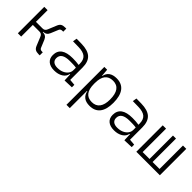

<svg xmlns="http://www.w3.org/2000/svg" viewBox="135 -1481 2660 2660"><g transform="rotate(45 1465.0 -151.0)"><path d="M85 0V-517.6H149.9V-289.1H278.8Q303.2 -289.1 317.1 -299.6Q331.1 -310.1 339.8 -332L391.6 -458Q405.8 -492.7 428.2 -506.3Q450.7 -520 490.7 -520H514.2V-460H494.6Q462.9 -460 451.2 -433.6L404.3 -320.8Q380.4 -262.7 318.4 -262.2V-255.4H318.8Q382.8 -255.4 407.7 -196.8L454.6 -84Q465.3 -57.6 498 -57.6H515.6V2.4H492.2Q452.1 2.4 429 -11.2Q405.8 -24.9 391.6 -59.6L339.8 -185.5Q331.1 -207.5 317.1 -218Q303.2 -228.5 278.8 -228.5H149.9V0Z M1004.9 4.9 1000 -109.4H992.2Q983.4 -55.2 931.6 -22.7Q879.9 9.8 804.2 9.8Q726.1 9.8 683.3 -26.6Q640.6 -63 640.6 -129.4Q640.6 -293.9 867.7 -293.9Q902.3 -293.9 933.8 -291.7Q965.3 -289.6 990.7 -285.2V-307.1Q990.7 -386.2 948.2 -422.1Q905.8 -458 814 -460L704.1 -461.9L713.9 -522.5L810.5 -521Q937.5 -519 996.1 -465.1Q1054.7 -411.1 1054.7 -297.4V-56.2L1143.6 -48.3V0ZM990.7 -231.4Q961.9 -236.3 929 -237.1Q896 -237.8 865.7 -237.8Q704.6 -237.8 704.6 -133.3Q704.6 -92.3 731.9 -70.1Q759.3 -47.9 809.6 -47.9Q863.8 -47.9 904.5 -66.2Q945.3 -84.5 968 -115.2Q990.7 -146 990.7 -182.6Z M1261.7 224.6V-517.6H1316.9L1325.7 -408.7H1331.1Q1341.3 -466.8 1383.3 -497.1Q1425.3 -527.3 1494.6 -527.3Q1597.7 -527.3 1650.4 -458Q1703.1 -388.7 1703.1 -253.9Q1703.1 -124 1650.9 -57.1Q1598.6 9.8 1496.6 9.8Q1424.3 9.8 1383.5 -22.9Q1342.8 -55.7 1333 -112.8H1326.7V224.6ZM1326.7 -251Q1326.7 -49.3 1482.4 -49.3Q1559.1 -49.3 1598.4 -101.3Q1637.7 -153.3 1637.7 -253.9Q1637.7 -468.3 1482.9 -468.3Q1326.7 -468.3 1326.7 -266.1Z M2176.8 4.9 2171.9 -109.4H2164.1Q2155.3 -55.2 2103.5 -22.7Q2051.8 9.8 1976.1 9.8Q1897.9 9.8 1855.2 -26.6Q1812.5 -63 1812.5 -129.4Q1812.5 -293.9 2039.6 -293.9Q2074.2 -293.9 2105.7 -291.7Q2137.2 -289.6 2162.6 -285.2V-307.1Q2162.6 -386.2 2120.1 -422.1Q2077.6 -458 1985.8 -460L1876 -461.9L1885.7 -522.5L1982.4 -521Q2109.4 -519 2168 -465.1Q2226.6 -411.1 2226.6 -297.4V-56.2L2315.4 -48.3V0ZM2162.6 -231.4Q2133.8 -236.3 2100.8 -237.1Q2067.9 -237.8 2037.6 -237.8Q1876.5 -237.8 1876.5 -133.3Q1876.5 -92.3 1903.8 -70.1Q1931.2 -47.9 1981.4 -47.9Q2035.6 -47.9 2076.4 -66.2Q2117.2 -84.5 2139.9 -115.2Q2162.6 -146 2162.6 -182.6Z M2406.2 0V-517.6H2471.2V-58.6H2606.4V-517.6H2666V-58.6H2802.2V-517.6H2867.2V0Z"/></g></svg>

Font: CaskaydiaMono NF Light
Style: Regular
Weight: 300
Designer: Aaron Bell
Foundry: Saja Typeworks
Version: Version 2111.001; ttfautohint (v1.8.4);Nerd Fonts 3.1.1